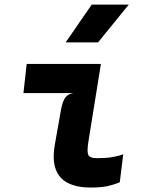

<svg xmlns="http://www.w3.org/2000/svg" viewBox="-20 -832 640 860"><path d="M386 8Q324.5 8 284.5 -12.2Q244.5 -32.5 229.2 -75Q214 -117.5 225.5 -183.5L253 -339.5Q260 -378 272.5 -394.8Q285 -411.5 308 -415H85L99.5 -545.5H432L376 -198Q368.5 -151 376 -137.2Q383.5 -123.5 413 -123.5Q453 -123.5 480.2 -127.8Q507.5 -132 532 -141L516.5 -15.5Q489.5 -4.5 461.5 1.8Q433.5 8 386 8ZM274 -642 391 -811.5H557L419 -642Z"/></svg>

Font: Spline Sans Mono
Style: Bold Italic
Weight: 700
Italic angle: -4°
Monospace: yes
Version: Version 1.004